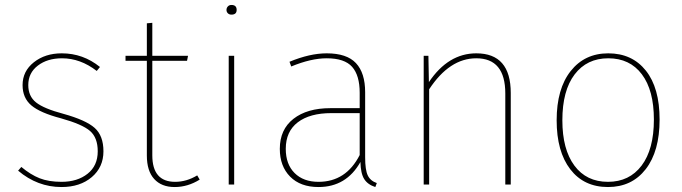

<svg xmlns="http://www.w3.org/2000/svg" viewBox="-20 -744 2751 774"><path d="M229 -529Q315 -529 383 -474L370 -458Q304 -509 230 -509Q171 -509 132.5 -479.5Q94 -450 94 -401Q94 -356 125.5 -331Q157 -306 236 -285Q326 -260 361.5 -228.5Q397 -197 397 -134Q397 -70 350 -30Q303 10 228 10Q131 10 53 -56L66 -71Q103 -40 139.5 -25.5Q176 -11 228 -11Q292 -11 333 -43.5Q374 -76 374 -134Q374 -189 343 -216Q312 -243 226 -267Q142 -289 106.5 -319Q71 -349 71 -401Q71 -457 116.5 -493Q162 -529 229 -529Z M775 -37 785 -20Q737 10 684 10Q631 10 601.5 -22.5Q572 -55 572 -117V-499H486V-519H572V-650L594 -652V-519H738L734 -499H594V-118Q594 -11 686 -11Q732 -11 775 -37Z M924 0H902V-519H924ZM913 -724Q934 -724 934 -704Q934 -685 913 -685Q904 -685 898.5 -690.5Q893 -696 893 -704Q893 -712 898.5 -718Q904 -724 913 -724Z M1264 -11Q1375 -11 1430 -119V-288H1316Q1229 -288 1180.5 -251Q1132 -214 1132 -144Q1132 -82 1167.5 -46.5Q1203 -11 1264 -11ZM1452 -372V-110Q1452 -59 1462.5 -37Q1473 -15 1499 -6L1493 10Q1462 0 1448 -22.5Q1434 -45 1433 -91Q1376 10 1264 10Q1191 10 1149.5 -32Q1108 -74 1108 -144Q1108 -222 1163 -265Q1218 -308 1312 -308H1430V-370Q1430 -440 1399.5 -474.5Q1369 -509 1297 -509Q1234 -509 1154 -476L1147 -495Q1229 -529 1297 -529Q1378 -529 1415 -489.5Q1452 -450 1452 -372Z M1900 -529Q2039 -529 2039 -369V0H2017V-367Q2017 -509 1900 -509Q1792 -509 1710 -384V0H1688V-519H1707L1709 -413Q1787 -529 1900 -529Z M2432 -509Q2346 -509 2296.5 -444Q2247 -379 2247 -259Q2247 -142 2295.5 -76.5Q2344 -11 2431 -11Q2517 -11 2566.5 -76.5Q2616 -142 2616 -262Q2616 -380 2567.5 -444.5Q2519 -509 2432 -509ZM2432 -529Q2528 -529 2583.5 -459.5Q2639 -390 2639 -262Q2639 -134 2583 -62Q2527 10 2431 10Q2334 10 2279 -61.5Q2224 -133 2224 -259Q2224 -386 2280.5 -457.5Q2337 -529 2432 -529Z"/></svg>

Font: FiraSans
Style: Regular
Weight: 150
Designer: Carrois Corporate & Edenspiekermann AG
Foundry: Carrois Corporate GbR & Edenspiekermann AG
Version: Version 3.106;PS 003.106;hotconv 1.0.70;makeotf.lib2.5.58329